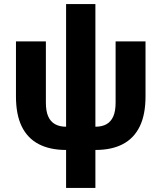

<svg xmlns="http://www.w3.org/2000/svg" viewBox="-20 -730 799 950"><path d="M307 200V12Q227 12 171.5 -17Q116 -46 87.5 -104.5Q59 -163 59 -253V-525H207V-222Q207 -180 218.5 -154Q230 -128 252.5 -115.5Q275 -103 307 -103V-710H452V-103Q485 -103 507 -115.5Q529 -128 540.5 -154Q552 -180 552 -222V-525H700V-253Q700 -163 671.5 -104.5Q643 -46 588 -17Q533 12 452 12V200Z"/></svg>

Font: IBM Plex Sans
Style: Regular
Weight: 400
Designer: Mike Abbink, Paul van der Laan, Pieter van Rosmalen
Foundry: Bold Monday
Version: Version 3.201